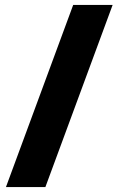

<svg xmlns="http://www.w3.org/2000/svg" viewBox="-20 -744 476 774"><path d="M434 -724 163 10H4L275 -724Z"/></svg>

Font: Noto Sans SemiCondensed Black
Style: Regular
Weight: 900
Width: 4
Designer: Monotype Design Team
Foundry: Monotype Imaging Inc.
Version: Version 2.013; ttfautohint (v1.8.4.7-5d5b)